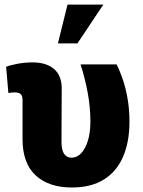

<svg xmlns="http://www.w3.org/2000/svg" viewBox="-20 -810 624 840"><path d="M293.9 10.3Q193.4 10.3 136 -42.7Q78.6 -95.7 78.6 -201.7V-372.6Q78.6 -390.6 70.6 -398.2Q62.5 -405.8 43.9 -405.8Q37.6 -405.8 31 -405Q24.4 -404.3 16.6 -403.3L6.8 -517.6Q23.9 -524.9 56.6 -531Q89.4 -537.1 122.1 -537.1Q182.6 -537.1 216.3 -508.3Q250 -479.5 250 -423.3L249 -189.9Q249 -152.8 260.7 -136.5Q272.5 -120.1 292.5 -120.1Q316.9 -120.1 335.4 -139.9Q354 -159.7 364.7 -195.1Q375.5 -230.5 375.5 -277.3Q375.5 -339.8 364 -402.8Q352.5 -465.8 332.5 -528.3H490.2Q506.8 -494.6 519.5 -455.3Q532.2 -416 539.3 -371.3Q546.4 -326.7 546.4 -277.3Q546.4 -189.9 518.8 -125.2Q491.2 -60.5 435.3 -25.1Q379.4 10.3 293.9 10.3ZM233.4 -620.1 275.4 -790H432.1L318.8 -620.1Z"/></svg>

Font: Roboto Slab LO Black
Style: Regular
Weight: 900
Designer: Google
Version: Version 2.000